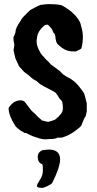

<svg xmlns="http://www.w3.org/2000/svg" viewBox="-20 -644 472 936"><path d="M187 88Q187 88 217 85Q273 85 273 133Q273 171 234 249Q227 256 209.5 264Q192 272 186 272Q160 272 160 262Q160 255 174.5 233Q189 211 189 188Q189 165 187.5 160Q186 155 178 153Q164 143 164 120.5Q164 98 187 88ZM260 27Q253 34 217 34Q192 39 158 26L137 19L106 4Q102 4 101 4.5Q100 5 96 2Q90 -3 82 -6Q62 -20 54 -31Q22 -82 22 -116Q22 -120 32 -131Q52 -155 82 -155Q94 -154 101 -147L134 -104Q142 -96 152 -88L165 -74L185 -57Q189 -55 193 -55Q197 -53 215 -50Q235 -55 249 -61Q258 -70 265 -75L279 -91Q281 -93 286 -107Q286 -120 286.5 -124.5Q287 -129 283 -149Q282 -152 269 -165Q263 -177 252 -191Q246 -197 194 -223L175 -234L157 -250Q144 -254 120 -277Q110 -284 105 -288Q99 -290 72 -322Q72 -324 55 -360L46 -399L50 -425Q44 -451 46 -464Q50 -470 56 -488Q53 -503 83 -547Q83 -553 127 -595L161 -613L177 -620Q186 -621 201.5 -623Q217 -625 248 -623Q279 -621 287 -615Q294 -612 327 -588Q371 -549 375 -518Q392 -467 377 -409Q377 -405 349 -393L324 -394Q292 -398 263 -427Q255 -432 251 -455Q250 -479 241 -484Q240 -485 233 -502Q216 -524 210.5 -524Q205 -524 198 -521Q162 -492 160 -456Q153 -427 178 -385Q189 -369 192 -369Q198 -359 215 -344L229 -329L271 -298L288 -281L307 -269Q323 -262 338 -250Q358 -235 387 -194Q393 -185 403 -140V-101L398 -78Q393 -73 387 -58Q387 -57 376 -31Q373 -26 352 -10Q322 14 285 26Q277 28 260 27Z"/></svg>

Font: Caveat Brush
Style: Regular
Weight: 400
Designer: Pablo Impallari
Foundry: Creative Lab NY
Version: Version 1.096; ttfautohint (v1.3)